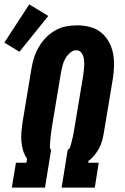

<svg xmlns="http://www.w3.org/2000/svg" viewBox="-50 -859 570 879"><path d="M4 0 23 -114H71L74 -132Q62 -149 56 -169Q50 -189 48 -210.5Q46 -232 48 -254Q50 -276 53 -298L94 -545Q98 -570 106 -595Q114 -620 127.5 -643.5Q141 -667 160 -686.5Q179 -706 202.5 -719.5Q226 -733 252 -738Q278 -743 303 -743Q333 -743 362 -735.5Q391 -728 412.5 -710.5Q434 -693 448 -668Q462 -643 467.5 -614.5Q473 -586 472 -555.5Q471 -525 466 -495L425 -249Q422 -231 417 -213.5Q412 -196 403.5 -180Q395 -164 382.5 -148.5Q370 -133 355 -122L354 -114H402L384 0H232L260 -173Q268 -177 271 -185.5Q274 -194 276 -202.5Q278 -211 280 -219Q282 -227 284 -235Q286 -243 287 -251.5Q288 -260 290 -268L331 -514Q332 -525 333.5 -536.5Q335 -548 335.5 -559.5Q336 -571 335 -582Q334 -593 330.5 -603.5Q327 -614 319 -621.5Q311 -629 300 -629Q284 -629 270 -616.5Q256 -604 248 -589Q240 -574 236 -558Q232 -542 229 -526L188 -280Q187 -271 185.5 -261.5Q184 -252 183 -243Q182 -234 181 -225Q180 -216 179.5 -207Q179 -198 178.5 -188Q178 -178 184 -173L156 0ZM39 -622 -30 -664 84 -839 171 -786Z"/></svg>

Font: Iosevka Slab Heavy Oblique
Style: Regular
Weight: 900
Italic angle: -9°
Monospace: yes
Designer: Belleve Invis
Foundry: Belleve Invis
Version: Version 11.1.1; ttfautohint (v1.8.3)